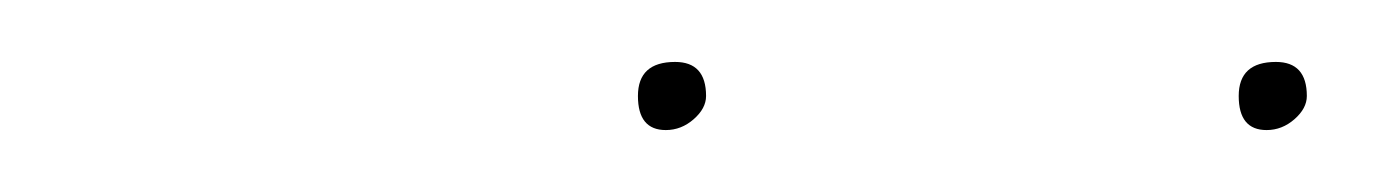

<svg xmlns="http://www.w3.org/2000/svg" viewBox="-20 -720 449 62"><path d="M380 -689Q380 -678 389 -678Q394 -678 398 -681.5Q402 -685 402 -689Q402 -700 392 -700Q380 -700 380 -689ZM186 -689Q186 -678 195 -678Q200 -678 204 -681.5Q208 -685 208 -689Q208 -700 198 -700Q186 -700 186 -689Z"/></svg>

Font: Jost* 200 Hairline Italic
Style: Italic
Weight: 100
Italic angle: -10°
Version: Version 3.200; ttfautohint (v0.97) -l 8 -r 50 -G 200 -x 14 -